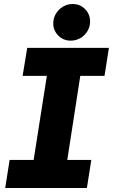

<svg xmlns="http://www.w3.org/2000/svg" viewBox="-20 -939 564 959"><path d="M6 0 28 -140H148L214 -560H93L116 -700H524L502 -560H381L316 -140H436L414 0ZM333 -736Q296 -736 271 -761.5Q246 -787 246 -822Q246 -849 259.5 -871Q273 -893 295 -906Q317 -919 343 -919Q380 -919 405 -893.5Q430 -868 430 -832Q430 -806 417 -784Q404 -762 382 -749Q360 -736 333 -736Z"/></svg>

Font: MuseoModerno Thin
Style: Bold Italic
Weight: 700
Italic angle: -9°
Version: Version 1.003